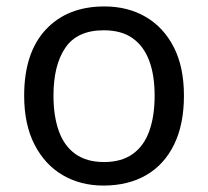

<svg xmlns="http://www.w3.org/2000/svg" viewBox="-20 -566 645 596"><path d="M551 -269Q551 -180 520.5 -117.5Q490 -55 434 -22.5Q378 10 301 10Q230 10 174.5 -22.5Q119 -55 87 -117.5Q55 -180 55 -269Q55 -402 122 -474Q189 -546 304 -546Q377 -546 432.5 -513.5Q488 -481 519.5 -419.5Q551 -358 551 -269ZM146 -269Q146 -206 162.5 -159.5Q179 -113 214 -88Q249 -63 303 -63Q357 -63 392 -88Q427 -113 443.5 -159.5Q460 -206 460 -269Q460 -333 443 -378Q426 -423 391.5 -447.5Q357 -472 302 -472Q220 -472 183 -418Q146 -364 146 -269Z"/></svg>

Font: hexutamil05
Style: Book
Weight: 400
Designer: Jelle Bosma - Monotype Design Team
Foundry: Monotype Imaging Inc.
Version: Version 2.003